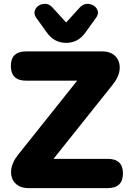

<svg xmlns="http://www.w3.org/2000/svg" viewBox="-20 -970 665 990"><path d="M321 -749Q259 -749 221 -803L167 -878Q154 -897 159 -914Q164 -931 179.5 -941Q195 -951 215 -950Q235 -949 251 -931L321 -854L391 -931Q408 -949 427.5 -950Q447 -951 463 -941Q479 -931 484 -914Q489 -897 475 -878L421 -803Q383 -749 321 -749ZM129 0Q82 0 58 -26Q34 -52 37.5 -92Q41 -132 74 -173L378 -554H115Q36 -554 36 -630Q36 -705 115 -705H505Q552 -705 576 -679Q600 -653 597 -613.5Q594 -574 560 -532L256 -151H535Q614 -151 614 -76Q614 0 535 0Z"/></svg>

Font: Chiron GoRound TC H
Style: Regular
Weight: 900
Designer: Ryoko NISHIZUKA 西塚涼子 (kana, bopomofo & ideographs); Paul D. Hunt (Latin, Greek & Cyrillic); Sandoll Communications 산돌커뮤니
Foundry: Adobe
Version: Version 1.000;hotconv 1.1.1;makeotfexe 2.6.0